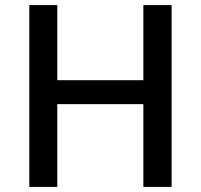

<svg xmlns="http://www.w3.org/2000/svg" viewBox="-20 -734 789 754"><path d="M654 0H543V-325H205V0H95V-714H205V-419H543V-714H654Z"/></svg>

Font: Noto Sans NKo Unjoined Medium
Style: Regular
Weight: 500
Designer: Monotype Design Team
Foundry: Monotype Imaging Inc.
Version: Version 2.004